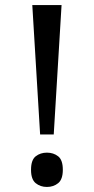

<svg xmlns="http://www.w3.org/2000/svg" viewBox="-20 -734 372 761"><path d="M139 -201 108 -714H224L193 -201ZM166 7Q140 7 121.5 -8Q103 -23 103 -61Q103 -100 121.5 -114.5Q140 -129 166 -129Q192 -129 210.5 -114.5Q229 -100 229 -61Q229 -23 210.5 -8Q192 7 166 7Z"/></svg>

Font: NotoSerif-Regular
Style: Regular
Weight: 400
Designer: Monotype Design Team
Foundry: Monotype Imaging Inc.
Version: Version 2.007; ttfautohint (v1.8) -l 8 -r 50 -G 200 -x 14 -D